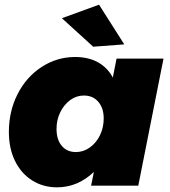

<svg xmlns="http://www.w3.org/2000/svg" viewBox="-20 -795 728 822"><path d="M404 -775 512 -605 379 -595 245 -717ZM18 -230Q18 -319 55.5 -392.5Q93 -466 158.5 -508.5Q224 -551 302 -551Q358 -551 399 -528.5Q440 -506 463 -463L479 -544H680L572 0H370L382 -59Q313 7 224 7Q164 7 117 -23Q70 -53 44 -106.5Q18 -160 18 -230ZM424 -288Q424 -332 401 -359Q378 -386 339 -386Q307 -386 280.5 -366.5Q254 -347 238 -314.5Q222 -282 222 -243Q222 -197 244.5 -170.5Q267 -144 305 -144Q337 -144 364.5 -163.5Q392 -183 408 -216Q424 -249 424 -288Z"/></svg>

Font: TypoPRO Montserrat
Style: Italic
Weight: 800
Italic angle: -11.3°
Designer: Julieta Ulanovsky
Foundry: Julieta Ulanovsky
Version: Version 6.001